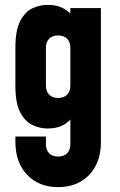

<svg xmlns="http://www.w3.org/2000/svg" viewBox="-20 -583 492 786"><path d="M218 183Q138 183 90.5 132Q43 81 43 -2V-24H168V8Q168 30.5 181 44.2Q194 58 218 58Q242 58 255 44.2Q268 30.5 268 8V-154L290 -125Q274.5 -93 245.8 -75Q217 -57 175 -57Q142.5 -57 112.2 -71.5Q82 -86 62.5 -123.8Q43 -161.5 43 -232V-388Q43 -458.5 62.5 -496.5Q82 -534.5 112.2 -548.8Q142.5 -563 175 -563Q217 -563 245.8 -545.2Q274.5 -527.5 290 -495L268 -466V-550H393V0Q393 55 371.2 96.2Q349.5 137.5 310.2 160.2Q271 183 218 183ZM218 -182Q242 -182 255 -195.8Q268 -209.5 268 -232V-388Q268 -410.5 255 -424.2Q242 -438 218 -438Q194 -438 181 -424.2Q168 -410.5 168 -388V-232Q168 -209.5 181 -195.8Q194 -182 218 -182Z"/></svg>

Font: Mohave Light
Style: Bold
Weight: 700
Version: Version 2.003